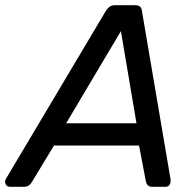

<svg xmlns="http://www.w3.org/2000/svg" viewBox="-60 -720 753 740"><path d="M-37 -31 348 -678Q354 -688 362.5 -694Q371 -700 384 -700H460Q474 -700 480 -694Q486 -688 487 -678L597 -31Q599 -16 593.5 -8Q588 0 578 0H527Q506 0 502 -22L476 -159H148L62 -17Q58 -10 50.5 -5Q43 0 33 0H-21Q-34 0 -38.5 -10.5Q-43 -21 -37 -31ZM466 -245 406 -600 195 -245Z"/></svg>

Font: SVN-Rubik
Style: Italic
Weight: 400
Italic angle: -12°
Designer: Hubert and Fischer
Foundry: Hubert & Fischer
Version: Version 2.101; ttfautohint (v1.8.3)